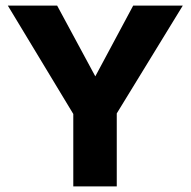

<svg xmlns="http://www.w3.org/2000/svg" viewBox="-20 -669 684 689"><path d="M243 -260 8 -649H185L322 -395L458 -649H636L399 -262V0H243Z"/></svg>

Font: Play
Style: Bold
Weight: 700
Designer: Jonas Hecksher (Cyrillic expansion: Cyreal)
Foundry: Jonas Hecksher, Playtype, e-types AS
Version: Version 2.101; ttfautohint (v1.5.65-e2d9)